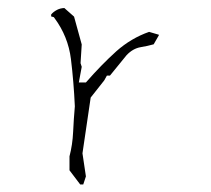

<svg xmlns="http://www.w3.org/2000/svg" viewBox="-20 -478 540 491"><path d="M253.4 -284.7H261.2Q302.2 -335.4 303.7 -336.9Q319.8 -354 339.8 -357.4Q357.9 -360.4 373 -364.7L386.2 -387.7V-389.2L361.3 -396.5Q315.4 -380.4 277.8 -347.2Q238.8 -312 199.7 -267.1H181.6L189 -307.1L186 -316.4L189 -364.3L169.4 -435.5L144.5 -457.5Q134.3 -457 126.5 -453.1Q116.2 -447.8 110.8 -440.9V-436L117.7 -434.1L119.1 -432.1Q154.3 -384.8 161.4 -326.9Q168.5 -269 171.4 -206.1Q168.5 -173.3 167 -140.6Q165.5 -107.9 157.7 -78.1V-42.5L185.1 -6.3H192.9L199.7 -26.9L190.9 -85.9L211.9 -228.5L246.6 -272.5Z"/></svg>

Font: Bakudai
Style: ExtraLight
Weight: 200
Version: Version 1.48